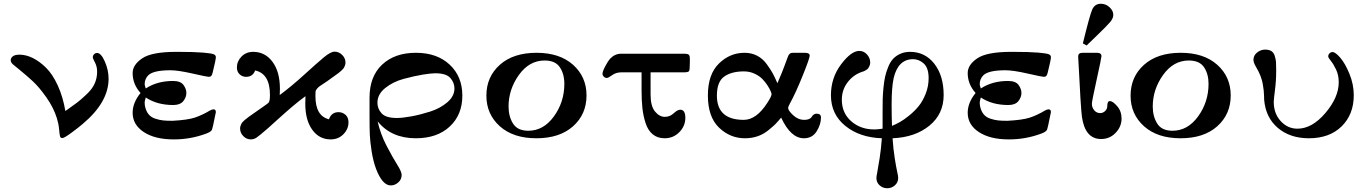

<svg xmlns="http://www.w3.org/2000/svg" viewBox="-20 -731 7290 1022"><path d="M84 -440Q118 -440 154 -422.5Q190 -405 225 -370.5Q260 -336 287.5 -276Q315 -216 328 -140Q372 -171 390.5 -185Q409 -199 440 -228Q471 -257 484 -286.5Q497 -316 497 -349Q497 -377 485.5 -398.5Q474 -420 474 -426Q474 -435 480.5 -442Q487 -449 497 -449Q518 -449 538 -403.5Q558 -358 558 -312Q558 -187 421 -72Q403 -56 362.5 -26Q322 4 312 4Q302 4 299.5 -5.5Q297 -15 294.5 -43.5Q292 -72 283 -101Q266 -157 227 -212.5Q188 -268 153 -300Q118 -332 83.5 -360Q49 -388 47 -390Q37 -400 37 -411Q37 -422 48 -431Q59 -440 84 -440Z M686 -131Q686 -184 728 -236Q686 -283 686 -342Q686 -386 737 -420.5Q788 -455 918 -455H926Q1015 -455 1061 -451Q1107 -447 1118 -442Q1129 -437 1129 -427Q1129 -413 1112 -345Q1109 -332 1104.5 -327Q1100 -322 1091 -322Q1082 -322 1005 -339.5Q928 -357 887 -357Q798 -357 770 -331Q750 -311 750 -283Q750 -276 756 -260Q816 -300 901 -300Q941 -300 956.5 -279Q972 -258 972 -236Q972 -213 955.5 -192.5Q939 -172 902 -172Q816 -172 756 -212Q750 -194 750 -186Q750 -176 751 -170Q756 -142 769.5 -124.5Q783 -107 806 -99.5Q829 -92 848 -90Q867 -88 897 -88Q977 -92 1017 -105Q1056 -118 1098 -143Q1108 -149 1117 -149Q1129 -149 1129 -134Q1129 -133 1114 -62Q1110 -45 1108.5 -41Q1107 -37 1100.5 -31.5Q1094 -26 1078 -20Q995 11 907 11H904Q805 11 745.5 -28Q686 -67 686 -131Z M1241 -372Q1241 -405 1265.5 -430Q1290 -455 1328 -455Q1391 -455 1430.5 -402Q1470 -349 1470 -258Q1470 -236 1469 -225Q1532 -272 1599.5 -333.5Q1667 -395 1703.5 -425.5Q1740 -456 1761 -456Q1784 -456 1801.5 -438.5Q1819 -421 1819 -398Q1819 -391 1816.5 -383.5Q1814 -376 1811.5 -371.5Q1809 -367 1802.5 -360.5Q1796 -354 1793.5 -352Q1791 -350 1784 -344L1776 -338Q1748 -317 1720.5 -298Q1693 -279 1684.5 -274Q1676 -269 1668 -259.5Q1660 -250 1659.5 -243.5Q1659 -237 1659 -219Q1659 -114 1731 -96Q1744 -134 1782 -134Q1803 -134 1819 -120Q1835 -106 1835 -80Q1835 -44 1808 -16.5Q1781 11 1740 11Q1679 11 1642 -40.5Q1605 -92 1605 -179Q1605 -206 1606 -219Q1574 -196 1537.5 -165Q1501 -134 1459 -96Q1417 -58 1407 -49Q1360 -8 1345.5 1.5Q1331 11 1315 11Q1292 11 1275 -6.5Q1258 -24 1258 -47Q1258 -54 1260.5 -61.5Q1263 -69 1265.5 -73.5Q1268 -78 1274.5 -84.5Q1281 -91 1283.5 -93Q1286 -95 1294 -101L1301 -107Q1326 -125 1349.5 -141Q1373 -157 1383 -164.5Q1393 -172 1402 -178Q1411 -184 1413 -190.5Q1415 -197 1416 -203.5Q1417 -210 1417 -225Q1417 -339 1338 -356Q1326 -322 1290 -322Q1270 -322 1255.5 -335.5Q1241 -349 1241 -372Z M1947 -110V-211Q1947 -324 2014 -387Q2081 -450 2194 -450Q2306 -450 2373.5 -387Q2441 -324 2441 -222Q2441 -120 2374 -57.5Q2307 5 2193 5Q2063 5 1990 -85Q2005 -18 2037.5 44.5Q2070 107 2094 145Q2118 183 2118 200Q2118 224 2100 240Q2082 256 2060 256Q2015 256 1981 166Q1966 125 1958 73.5Q1950 22 1948.5 -14Q1947 -50 1947 -110ZM1989 -184Q1989 -152 2011.5 -127.5Q2034 -103 2092 -103Q2122 -103 2169 -111.5Q2216 -120 2269.5 -137Q2323 -154 2361 -186.5Q2399 -219 2399 -260Q2399 -291 2377 -316Q2355 -341 2297 -341Q2275 -341 2231.5 -334Q2188 -327 2130 -311.5Q2072 -296 2030.5 -262.5Q1989 -229 1989 -184Z M2569 -222Q2569 -322 2640.5 -386Q2712 -450 2836 -450Q2959 -450 3030.5 -386Q3102 -322 3102 -223Q3102 -123 3030.5 -59Q2959 5 2835 5Q2712 5 2640.5 -59Q2569 -123 2569 -222ZM2687 -164Q2687 -111 2711 -73Q2735 -35 2792 -35Q2873 -35 2928.5 -111.5Q2984 -188 2984 -285Q2984 -337 2960 -373Q2936 -409 2879 -409Q2797 -409 2742 -332Q2687 -255 2687 -164Z M3187 -338Q3187 -350 3201 -377Q3215 -404 3228 -419Q3253 -445 3286 -445H3625Q3640 -445 3646 -440Q3652 -435 3652 -419V-399Q3652 -360 3648 -353Q3644 -346 3621 -346H3443V-228Q3443 -166 3466.5 -137.5Q3490 -109 3519 -109Q3546 -109 3566 -128Q3586 -147 3601 -147Q3628 -147 3628 -104Q3628 -60 3596 -27.5Q3564 5 3518 5Q3480 5 3454.5 -16Q3429 -37 3416.5 -75.5Q3404 -114 3399.5 -155Q3395 -196 3395 -250V-346H3288Q3259 -346 3238.5 -331Q3218 -316 3210 -316Q3201 -316 3194 -323Q3187 -330 3187 -338Z M3748 -223Q3748 -335 3806.5 -392.5Q3865 -450 3943 -450Q3980 -450 4010 -434.5Q4040 -419 4061 -390Q4082 -361 4093.5 -340Q4105 -319 4118 -288Q4131 -317 4141.5 -343.5Q4152 -370 4157.5 -385Q4163 -400 4168 -413.5Q4173 -427 4175.5 -433Q4178 -439 4182.5 -443.5Q4187 -448 4191 -449Q4195 -450 4203 -450H4264Q4290 -450 4290 -435Q4290 -421 4252.5 -328Q4215 -235 4184 -179Q4175 -161 4175 -157Q4175 -143 4201.5 -118Q4228 -93 4261 -93Q4291 -93 4301 -109.5Q4311 -126 4327 -126Q4350 -126 4350 -105Q4350 -69 4327 -32Q4304 5 4259 5Q4189 5 4138 -105Q4119 -82 4107 -70Q4095 -58 4069 -37Q4043 -16 4012 -5.5Q3981 5 3945 5Q3866 5 3807 -52Q3748 -109 3748 -223ZM3796 -222Q3796 -93 3939 -93Q4006 -93 4064 -183Q4087 -218 4087 -230Q4087 -234 4082 -246Q4077 -258 4065.5 -276Q4054 -294 4038 -310.5Q4022 -327 3996 -339Q3970 -351 3940 -351Q3874 -351 3835 -323.5Q3796 -296 3796 -222Z M4403 -224Q4403 -317 4457 -388.5Q4511 -460 4554 -460Q4578 -460 4595 -441Q4612 -422 4612 -399Q4612 -392 4610.5 -386.5Q4609 -381 4606.5 -376.5Q4604 -372 4601.5 -368Q4599 -364 4595 -361.5Q4591 -359 4588 -357Q4585 -355 4581 -353Q4577 -351 4575 -350.5Q4573 -350 4570 -349L4567 -348Q4521 -332 4491 -292Q4461 -252 4461 -200Q4461 -130 4510.5 -86Q4560 -42 4634 -42Q4650 -42 4678 -46V-138Q4678 -175 4678.5 -201Q4679 -227 4682.5 -263Q4686 -299 4691.5 -323.5Q4697 -348 4708 -375Q4719 -402 4734 -418Q4749 -434 4772 -444.5Q4795 -455 4824 -455Q4904 -455 4953.5 -391.5Q5003 -328 5003 -225Q5003 -124 4927 -62Q4851 0 4731 5Q4735 63 4742.5 110.5Q4750 158 4755.5 182.5Q4761 207 4761 216Q4761 240 4743.5 255.5Q4726 271 4703 271Q4679 271 4662 255.5Q4645 240 4645 216Q4645 209 4650 183.5Q4655 158 4662.5 109.5Q4670 61 4674 5Q4556 1 4479.5 -61Q4403 -123 4403 -224ZM4726 -176Q4726 -107 4728 -61Q4748 -69 4769.5 -81Q4791 -93 4819.5 -116Q4848 -139 4870 -166Q4892 -193 4907.5 -232.5Q4923 -272 4923 -315Q4923 -369 4897.5 -392.5Q4872 -416 4840 -416Q4761 -416 4737 -316Q4726 -266 4726 -176Z M5131 -131Q5131 -184 5173 -236Q5131 -283 5131 -342Q5131 -386 5182 -420.5Q5233 -455 5363 -455H5371Q5460 -455 5506 -451Q5552 -447 5563 -442Q5574 -437 5574 -427Q5574 -413 5557 -345Q5554 -332 5549.5 -327Q5545 -322 5536 -322Q5527 -322 5450 -339.5Q5373 -357 5332 -357Q5243 -357 5215 -331Q5195 -311 5195 -283Q5195 -276 5201 -260Q5261 -300 5346 -300Q5386 -300 5401.5 -279Q5417 -258 5417 -236Q5417 -213 5400.5 -192.5Q5384 -172 5347 -172Q5261 -172 5201 -212Q5195 -194 5195 -186Q5195 -176 5196 -170Q5201 -142 5214.5 -124.5Q5228 -107 5251 -99.5Q5274 -92 5293 -90Q5312 -88 5342 -88Q5422 -92 5462 -105Q5501 -118 5543 -143Q5553 -149 5562 -149Q5574 -149 5574 -134Q5574 -133 5559 -62Q5555 -45 5553.5 -41Q5552 -37 5545.5 -31.5Q5539 -26 5523 -20Q5440 11 5352 11H5349Q5250 11 5190.5 -28Q5131 -67 5131 -131Z M5719 -428Q5719 -441 5725 -445.5Q5731 -450 5744 -450H5819Q5843 -450 5843 -432Q5843 -423 5817.5 -307.5Q5792 -192 5792 -179Q5792 -159 5804.5 -144Q5817 -129 5836 -129Q5851 -129 5862.5 -140Q5874 -151 5874 -167Q5874 -193 5888 -193Q5903 -193 5926.5 -166Q5950 -139 5950 -100Q5950 -57 5918.5 -24Q5887 9 5841 9Q5756 9 5739 -109Q5736 -130 5731 -209.5Q5726 -289 5723 -358ZM5744 -500Q5780 -648 5793.5 -679.5Q5807 -711 5840 -711Q5866 -711 5886 -692.5Q5906 -674 5906 -652Q5906 -634 5890 -614.5Q5874 -595 5819 -542Q5785 -510 5764 -489Z M5998 -222Q5998 -322 6069.5 -386Q6141 -450 6265 -450Q6388 -450 6459.5 -386Q6531 -322 6531 -223Q6531 -123 6459.5 -59Q6388 5 6264 5Q6141 5 6069.5 -59Q5998 -123 5998 -222ZM6116 -164Q6116 -111 6140 -73Q6164 -35 6221 -35Q6302 -35 6357.5 -111.5Q6413 -188 6413 -285Q6413 -337 6389 -373Q6365 -409 6308 -409Q6226 -409 6171 -332Q6116 -255 6116 -164Z M6652 -412Q6652 -436 6671.5 -451.5Q6691 -467 6714 -467Q6735 -467 6747.5 -459Q6760 -451 6765.5 -433Q6771 -415 6772 -401Q6773 -387 6773 -362V-352Q6773 -301 6766.5 -251Q6760 -201 6760 -189Q6760 -127 6797 -86.5Q6834 -46 6886 -46Q6964 -46 7035 -129.5Q7106 -213 7106 -293Q7106 -331 7092 -360.5Q7078 -390 7064 -407Q7050 -424 7050 -431Q7050 -440 7057 -447Q7064 -454 7073 -454Q7088 -454 7114 -424Q7140 -394 7163 -338Q7186 -282 7186 -224Q7186 -122 7121.5 -58.5Q7057 5 6947 5Q6847 5 6782 -50Q6717 -105 6709 -200Q6709 -203 6708.5 -220Q6708 -237 6706.5 -250.5Q6705 -264 6701.5 -284.5Q6698 -305 6689 -328Q6680 -351 6666 -374Q6652 -398 6652 -412Z"/></svg>

Font: CMU Serif
Style: Bold
Weight: 700
Version: Version 0.7.0